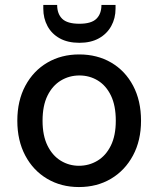

<svg xmlns="http://www.w3.org/2000/svg" viewBox="-20 -744 640 776"><path d="M299 12Q227 12 170.5 -21.5Q114 -55 82 -115.5Q50 -176 50 -256Q50 -337 82.5 -397.5Q115 -458 171.5 -491Q228 -524 300 -524Q373 -524 429.5 -491Q486 -458 518 -397.5Q550 -337 550 -256Q550 -176 517.5 -115.5Q485 -55 428.5 -21.5Q372 12 299 12ZM299 -74Q340 -74 374 -94.5Q408 -115 428 -155.5Q448 -196 448 -256Q448 -317 428.5 -357.5Q409 -398 375.5 -418.5Q342 -439 301 -439Q260 -439 226 -418.5Q192 -398 172 -357.5Q152 -317 152 -256Q152 -196 172 -155.5Q192 -115 225.5 -94.5Q259 -74 299 -74ZM301 -571Q254 -571 221.5 -589Q189 -607 172 -638.5Q155 -670 155 -709V-724H211Q211 -688 231.5 -668Q252 -648 301 -648Q349 -648 369.5 -668Q390 -688 390 -724H447V-709Q447 -670 429.5 -638.5Q412 -607 379.5 -589Q347 -571 301 -571Z"/></svg>

Font: DM Sans 12pt Medium
Style: Regular
Weight: 500
Version: Version 4.004;gftools[0.9.30]